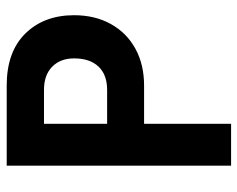

<svg xmlns="http://www.w3.org/2000/svg" viewBox="-90 -636 726 587"><g transform="rotate(-90 273.5 -343.0)"><path d="M60 0V-686H305Q408 -686 464 -629Q520 -572 520 -480Q520 -416 493 -367.5Q466 -319 417.5 -292.5Q369 -266 305 -266H188V0ZM292 -379Q338 -379 363 -405.5Q388 -432 388 -480Q388 -522 362.5 -547Q337 -572 292 -572H188V-379Z"/></g></svg>

Font: AXENEO7
Style: Regular
Weight: 400
Designer: Hector Gatti, Simon Guibord
Foundry: Omnibus-Type, Jean-Christophe Thérien
Version: Version 1.000